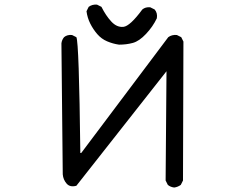

<svg xmlns="http://www.w3.org/2000/svg" viewBox="-20 -839 1040 853"><path d="M753.9 -5.9Q737.3 -7.8 725.6 -17.6L715.8 -37.1L719.7 -522.5L319.3 -13.7Q291 -5.9 275.9 -23.4Q260.7 -41 258.8 -64.5L252.9 -646.5Q254.9 -662.1 264.6 -673.8Q278.3 -685.5 299.8 -683.6L319.3 -673.8Q331.1 -651.4 336.9 -159.2H340.8L727.5 -673.8Q743.2 -685.5 765.6 -683.6L785.2 -673.8L794.9 -654.3L793 -37.1L783.2 -17.6Q769.5 -7.8 753.9 -5.9ZM508.8 -640.6Q481.4 -644.5 456.1 -655.3Q430.7 -666 412.1 -687.5Q393.6 -709 380.9 -734.4Q368.2 -759.8 364.3 -789.1L374 -808.6Q389.6 -820.3 411.1 -818.4L430.7 -808.6Q450.2 -769.5 474.6 -743.2Q499 -716.8 528.3 -719.7Q557.6 -722.7 612.3 -796.9Q626 -808.6 647.5 -806.6L667 -796.9Q680.7 -781.2 676.8 -757.8Q659.2 -720.7 628.9 -688.5Q598.6 -656.2 570.3 -648.4Q542 -640.6 508.8 -640.6Z"/></svg>

Font: NaikaiFont
Style: Regular
Weight: 400
Version: Version 1.67